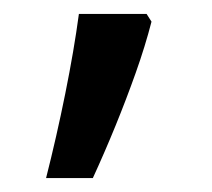

<svg xmlns="http://www.w3.org/2000/svg" viewBox="-20 -136 303 275"><path d="M190 -116 197 -105Q188 -70 174.5 -32Q161 6 145.5 44Q130 82 113 119H46Q61 60 73.5 -2Q86 -64 93 -116Z"/></svg>

Font: tamil15
Style: Book
Weight: 400
Designer: Jelle Bosma - Monotype Design Team
Foundry: Monotype Imaging Inc.
Version: Version 2.003